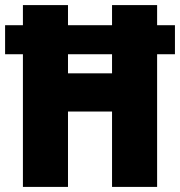

<svg xmlns="http://www.w3.org/2000/svg" viewBox="-23 -785 707 754"><path d="M67 -51V-572H-3V-686H67V-765H244V-686H417V-765H594V-686H664V-572H594V-51H417V-347H244V-51ZM244 -497H417V-572H244Z"/></svg>

Font: Noto Sans Tamil UI Condensed Black
Style: Regular
Weight: 900
Width: 3
Designer: Jelle Bosma - Monotype Design Team
Foundry: Monotype Imaging Inc.
Version: Version 2.004; ttfautohint (v1.8.4.7-5d5b)